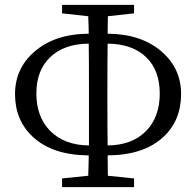

<svg xmlns="http://www.w3.org/2000/svg" viewBox="-20 -762 810 792"><path d="M236 10V-26L344 -37Q346 -93 346 -121Q196 -122 115 -198Q42 -266 42 -374Q42 -479 121 -548Q205 -622 346 -623Q346 -647 344 -695L236 -707V-742H533V-707L425 -695L424 -623Q564 -622 648 -548Q727 -479 727 -374Q727 -266 655 -198Q574 -122 424 -121L425 -37L533 -26V10ZM347 -162Q347 -250 347 -337V-392Q347 -519 346 -582Q243 -581 186 -525Q130 -471 130 -376Q130 -281 186 -223Q245 -163 347 -162ZM424 -162Q526 -163 584 -223Q639 -281 639 -376Q639 -471 584 -525Q527 -581 424 -582Q423 -520 423 -395V-337Q423 -222 424 -162Z"/></svg>

Font: GenRyuMin TW R
Style: Regular
Weight: 400
Version: Version 1.501;PS 1;hotconv 16.6.51;makeotf.lib2.5.65220